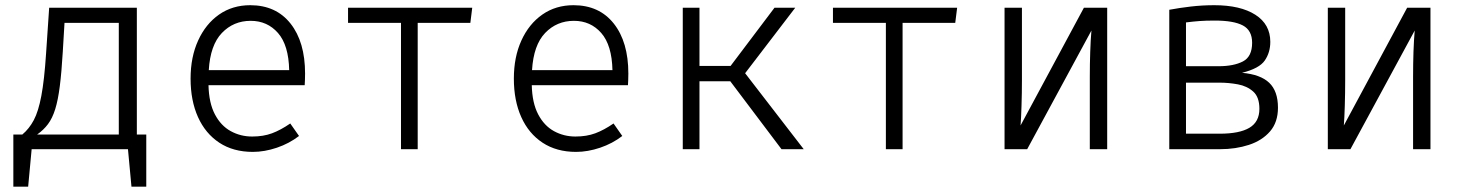

<svg xmlns="http://www.w3.org/2000/svg" viewBox="-20 -568 5578 731"><path d="M30.8 -55.9H65.1Q91.3 -77.9 108.7 -110.8Q126.2 -143.6 137.4 -203.1Q148.7 -262.6 155.4 -364.1L167.2 -538.5H501V-55.9H536.9V142.6H480.5L467.2 0H100.5L87.2 142.6H30.8ZM432.3 -481H225.6L219 -370.3Q214.4 -292.8 207.7 -240Q201 -187.2 190.3 -152.6Q179.5 -117.9 162.8 -95.6Q146.2 -73.3 121.5 -55.9H432.3Z M773.8 -243.6Q775.4 -175.9 798.2 -132.6Q821 -89.2 858.5 -68.7Q895.9 -48.2 940 -48.2Q982.6 -48.2 1015.6 -60.5Q1048.7 -72.8 1085.1 -97.9L1118.5 -50.3Q1081 -21.5 1034.1 -5.6Q987.2 10.3 942.6 10.3Q868.2 10.3 815.1 -24.6Q762.1 -59.5 733.8 -122.3Q705.6 -185.1 705.6 -268.7Q705.6 -350.8 734.4 -413.8Q763.1 -476.9 814.1 -512.6Q865.1 -548.2 932.8 -548.2Q1030.8 -548.2 1086.2 -478.2Q1141.5 -408.2 1141.5 -287.7Q1141.5 -273.8 1141 -262.8Q1140.5 -251.8 1140 -243.6ZM934.4 -488.7Q869.2 -488.7 824.9 -442.6Q780.5 -396.4 774.9 -301H1081Q1079 -395.9 1038.5 -442.3Q997.9 -488.7 934.4 -488.7Z M1777.9 -538.5 1770.8 -481H1570.3V0H1506.7V-481H1305.1V-538.5Z M2004.6 -243.6Q2006.2 -175.9 2029 -132.6Q2051.8 -89.2 2089.2 -68.7Q2126.7 -48.2 2170.8 -48.2Q2213.3 -48.2 2246.4 -60.5Q2279.5 -72.8 2315.9 -97.9L2349.2 -50.3Q2311.8 -21.5 2264.9 -5.6Q2217.9 10.3 2173.3 10.3Q2099 10.3 2045.9 -24.6Q1992.8 -59.5 1964.6 -122.3Q1936.4 -185.1 1936.4 -268.7Q1936.4 -350.8 1965.1 -413.8Q1993.8 -476.9 2044.9 -512.6Q2095.9 -548.2 2163.6 -548.2Q2261.5 -548.2 2316.9 -478.2Q2372.3 -408.2 2372.3 -287.7Q2372.3 -273.8 2371.8 -262.8Q2371.3 -251.8 2370.8 -243.6ZM2165.1 -488.7Q2100 -488.7 2055.6 -442.6Q2011.3 -396.4 2005.6 -301H2311.8Q2309.7 -395.9 2269.2 -442.3Q2228.7 -488.7 2165.1 -488.7Z M2579.5 0V-538.5H2643.1V-316.9H2761.5L2928.7 -538.5H3007.7L2816.9 -289.2L3040 0H2955.4L2760.5 -258.5H2643.1V0Z M3624.1 -538.5 3616.9 -481H3416.4V0H3352.8V-481H3151.3V-538.5Z M4195.4 -538.5V0H4129.2V-276.4Q4129.2 -324.1 4130.8 -370.3Q4132.3 -416.4 4135.4 -451.8L3890.8 0H3804.6V-538.5H3870.8V-263.6Q3870.8 -213.8 3869.2 -165.1Q3867.7 -116.4 3865.6 -90.3L4106.7 -538.5Z M4603.1 -548.2Q4702.6 -548.2 4759.5 -511.8Q4816.4 -475.4 4816.4 -408.7Q4816.4 -368.2 4795.4 -337.7Q4774.4 -307.2 4708.7 -290.8Q4779 -284.6 4812.3 -252.8Q4845.6 -221 4845.6 -157.9Q4845.6 -102.6 4815.4 -67.7Q4785.1 -32.8 4734.9 -16.4Q4684.6 0 4625.1 0H4431.8V-530.8Q4469.7 -537.9 4513.6 -543.1Q4557.4 -548.2 4603.1 -548.2ZM4605.1 -489.7Q4570.8 -489.7 4547.2 -487.9Q4523.6 -486.2 4495.4 -482.6V-315.9H4619.5Q4676.9 -315.9 4712.1 -334.1Q4747.2 -352.3 4747.2 -405.1Q4747.2 -452.3 4712.1 -471Q4676.9 -489.7 4605.1 -489.7ZM4495.4 -59H4624.1Q4699 -59 4736.9 -81.5Q4774.9 -104.1 4774.9 -153.8Q4774.9 -198.5 4751.3 -219.5Q4727.7 -240.5 4692.8 -246.9Q4657.9 -253.3 4624.1 -253.3H4495.4Z M5426.2 -538.5V0H5360V-276.4Q5360 -324.1 5361.5 -370.3Q5363.1 -416.4 5366.2 -451.8L5121.5 0H5035.4V-538.5H5101.5V-263.6Q5101.5 -213.8 5100 -165.1Q5098.5 -116.4 5096.4 -90.3L5337.4 -538.5Z"/></svg>

Font: Fira Code Light
Style: Regular
Weight: 300
Monospace: yes
Designer: Carrois Corporate, Edenspiekermann AG, Nikita Prokopov
Foundry: Carrois Corporate, Edenspiekermann AG, Nikita Prokopov
Version: Version 6.000; ttfautohint (v1.8.2) -l 8 -r 50 -G 200 -x 14 